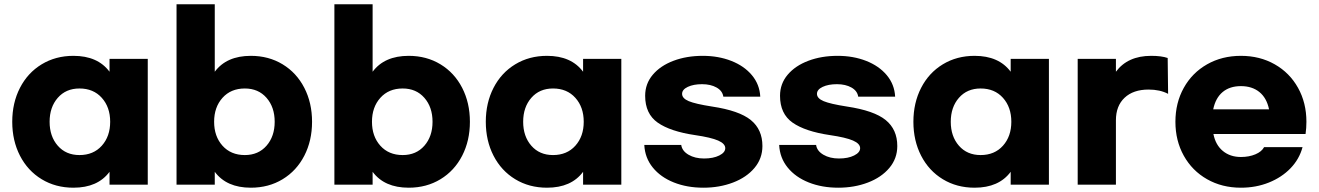

<svg xmlns="http://www.w3.org/2000/svg" viewBox="-20 -770 6141 894"><path d="M37 -203Q37 -291 73 -361Q109 -431 174 -470.5Q239 -510 322 -510Q435 -510 490 -436V-496H668V90H490V30Q435 104 322 104Q239 104 174 64.5Q109 25 73 -45Q37 -115 37 -203ZM493 -203Q493 -271 454 -314.5Q415 -358 350 -358Q287 -358 249 -314.5Q211 -271 211 -203Q211 -135 249 -91.5Q287 -48 350 -48Q415 -48 454 -91.5Q493 -135 493 -203Z M980 30V90H802V-750H980V-436Q1035 -510 1148 -510Q1231 -510 1296 -470.5Q1361 -431 1397 -361Q1433 -291 1433 -203Q1433 -115 1397 -45Q1361 25 1296 64.5Q1231 104 1148 104Q1035 104 980 30ZM1259 -203Q1259 -271 1221 -314.5Q1183 -358 1120 -358Q1055 -358 1016 -314.5Q977 -271 977 -203Q977 -135 1016 -91.5Q1055 -48 1120 -48Q1183 -48 1221 -91.5Q1259 -135 1259 -203Z M1715 30V90H1537V-750H1715V-436Q1770 -510 1883 -510Q1966 -510 2031 -470.5Q2096 -431 2132 -361Q2168 -291 2168 -203Q2168 -115 2132 -45Q2096 25 2031 64.5Q1966 104 1883 104Q1770 104 1715 30ZM1994 -203Q1994 -271 1956 -314.5Q1918 -358 1855 -358Q1790 -358 1751 -314.5Q1712 -271 1712 -203Q1712 -135 1751 -91.5Q1790 -48 1855 -48Q1918 -48 1956 -91.5Q1994 -135 1994 -203Z M2242 -203Q2242 -291 2278 -361Q2314 -431 2379 -470.5Q2444 -510 2527 -510Q2640 -510 2695 -436V-496H2873V90H2695V30Q2640 104 2527 104Q2444 104 2379 64.5Q2314 25 2278 -45Q2242 -115 2242 -203ZM2698 -203Q2698 -271 2659 -314.5Q2620 -358 2555 -358Q2492 -358 2454 -314.5Q2416 -271 2416 -203Q2416 -135 2454 -91.5Q2492 -48 2555 -48Q2620 -48 2659 -91.5Q2698 -135 2698 -203Z M3520 -320H3348Q3344 -347 3316.5 -362.5Q3289 -378 3249 -378Q3209 -378 3182.5 -365.5Q3156 -353 3156 -333Q3156 -312 3187 -299Q3218 -286 3295 -274Q3422 -255 3476 -211Q3530 -167 3530 -90Q3530 -32 3493 12Q3456 56 3393 80Q3330 104 3255 104Q3179 104 3117.5 79.5Q3056 55 3019.5 10Q2983 -35 2980 -95H3152Q3156 -67 3186 -49.5Q3216 -32 3258 -32Q3301 -32 3329 -46Q3357 -60 3357 -80Q3357 -101 3324 -115.5Q3291 -130 3216 -141Q3101 -158 3042.5 -199Q2984 -240 2984 -324Q2984 -380 3019.5 -422Q3055 -464 3116 -487Q3177 -510 3252 -510Q3325 -510 3385 -486.5Q3445 -463 3481 -420Q3517 -377 3520 -320Z M4148 -320H3976Q3972 -347 3944.5 -362.5Q3917 -378 3877 -378Q3837 -378 3810.5 -365.5Q3784 -353 3784 -333Q3784 -312 3815 -299Q3846 -286 3923 -274Q4050 -255 4104 -211Q4158 -167 4158 -90Q4158 -32 4121 12Q4084 56 4021 80Q3958 104 3883 104Q3807 104 3745.5 79.5Q3684 55 3647.5 10Q3611 -35 3608 -95H3780Q3784 -67 3814 -49.5Q3844 -32 3886 -32Q3929 -32 3957 -46Q3985 -60 3985 -80Q3985 -101 3952 -115.5Q3919 -130 3844 -141Q3729 -158 3670.5 -199Q3612 -240 3612 -324Q3612 -380 3647.5 -422Q3683 -464 3744 -487Q3805 -510 3880 -510Q3953 -510 4013 -486.5Q4073 -463 4109 -420Q4145 -377 4148 -320Z M4233 -203Q4233 -291 4269 -361Q4305 -431 4370 -470.5Q4435 -510 4518 -510Q4631 -510 4686 -436V-496H4864V90H4686V30Q4631 104 4518 104Q4435 104 4370 64.5Q4305 25 4269 -45Q4233 -115 4233 -203ZM4689 -203Q4689 -271 4650 -314.5Q4611 -358 4546 -358Q4483 -358 4445 -314.5Q4407 -271 4407 -203Q4407 -135 4445 -91.5Q4483 -48 4546 -48Q4611 -48 4650 -91.5Q4689 -135 4689 -203Z M4998 -496H5176V-436Q5231 -510 5340 -510Q5388 -510 5417 -500L5419 -333Q5381 -353 5328 -353Q5257 -353 5216.5 -315Q5176 -277 5176 -210V90H4998Z M5453 -203Q5453 -291 5492 -361Q5531 -431 5600.5 -470.5Q5670 -510 5758 -510Q5846 -510 5915.5 -470.5Q5985 -431 6024 -361Q6063 -291 6063 -203Q6063 -174 6059 -146H5630Q5640 -95 5674 -67Q5708 -39 5758 -39Q5796 -39 5825.5 -51.5Q5855 -64 5866 -85H6045Q6030 -29 5989 13.5Q5948 56 5888 80Q5828 104 5758 104Q5670 104 5600.5 64.5Q5531 25 5492 -45Q5453 -115 5453 -203ZM5889 -261Q5878 -314 5844 -341.5Q5810 -369 5758 -369Q5706 -369 5673 -341.5Q5640 -314 5629 -261Z"/></svg>

Font: Gmarket Sans TTF Bold
Style: Regular
Weight: 700
Designer: Creative Director : Sungho Lee; Art Director : Kiwoong Choi; Project Manager : Sori Yang, Jongwook Yoon; Font Designer :
Foundry: Sandoll Inc.
Version: Version 1.000;hotconv 1.0.109;makeotfexe 2.5.65596